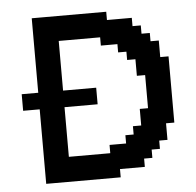

<svg xmlns="http://www.w3.org/2000/svg" viewBox="-48 -673 738 722"><g transform="rotate(-5 321.5 -312.5)"><path d="M347.7 -93.8V-125H410.2V-156.2H441.4V-187.5H472.7V-250H503.9V-375H472.7V-437.5H441.4V-468.8H410.2V-500H347.7V-531.2H191.4V-343.8H316.4V-281.2H191.4V-93.8ZM97.7 0V-281.2H35.2V-343.8H97.7V-625H378.9V-593.8H472.7V-562.5H503.9V-531.2H535.2V-500H566.4V-437.5H597.7V-187.5H566.4V-125H535.2V-93.8H503.9V-62.5H472.7V-31.2H378.9V0Z"/></g></svg>

Font: Terminal Grotesque
Style: Regular
Weight: 400
Designer: Raphaël Bastide
Foundry: http://raphaelbastide.com
Version: Version 1.0